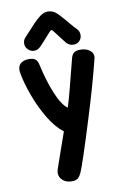

<svg xmlns="http://www.w3.org/2000/svg" viewBox="-109 -837 761 1164"><g transform="rotate(-10 271.0 -255.5)"><path d="M160 200Q160 188 165 175L205 59L241 -43Q193 -78 151 -148.5Q109 -219 80.5 -297.5Q52 -376 42 -435Q40 -445 40 -455Q40 -483 59 -497Q78 -511 107 -511Q136 -511 148.5 -499.5Q161 -488 165 -467Q187 -366 220 -285.5Q253 -205 289 -180Q304 -227 318.5 -283Q333 -339 338 -359Q359 -442 367 -472Q373 -494 386 -503.5Q399 -513 424 -513Q458 -513 480 -497.5Q502 -482 502 -459Q502 -452 501 -448Q461 -286 396 -79Q320 166 296 222Q287 242 275 253Q263 264 237 264Q203 264 181.5 245.5Q160 227 160 200ZM346 -571 305 -624Q302 -628 289.5 -644.5Q277 -661 273 -661Q267 -661 241 -630Q220 -606 198 -582Q184 -567 173.5 -561Q163 -555 150 -555Q128 -555 112 -570.5Q96 -586 96 -607Q96 -630 111 -645L140 -676Q180 -722 211 -748.5Q242 -775 268 -775Q298 -775 317.5 -759Q337 -743 370 -704Q375 -698 392 -677.5Q409 -657 427 -639Q442 -624 442 -602Q442 -580 427.5 -565Q413 -550 392 -550Q363 -550 346 -571Z"/></g></svg>

Font: Mali
Style: Bold
Weight: 700
Designer: Kitiyaporn Chalermlarp | Katatrad Aksorn Co.,Ltd.
Foundry: Cadson Demak Co.,Ltd.
Version: Version 1.000; ttfautohint (v1.6)